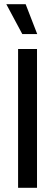

<svg xmlns="http://www.w3.org/2000/svg" viewBox="-20 -893 261 913"><path d="M66 0V-660H156V0ZM86 -731 10 -873H102L157 -731Z"/></svg>

Font: Bricolage Grotesque Condensed
Style: Regular
Weight: 400
Width: 3
Designer: Mathieu Triay
Foundry: Atelier Triay
Version: Version 1.000;gftools[0.9.30]